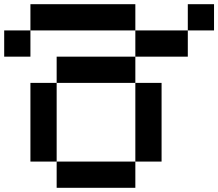

<svg xmlns="http://www.w3.org/2000/svg" viewBox="-20 -895 1040 915"><path d="M395 -250V-247.5ZM395 -247.5V-240ZM125 -875H625V-750H125ZM625 -750H875V-625H625ZM875 -750V-875H1000V-750ZM625 -625V-500H250V-625ZM625 -500H750V-125H625ZM625 -125V0H250V-125ZM250 -125H125V-500H250ZM125 -750V-625H0V-750Z"/></svg>

Font: Dogica
Style: Regular
Weight: 400
Monospace: yes
Designer: Roberto Mocci
Version: Version 001.012